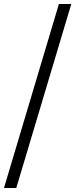

<svg xmlns="http://www.w3.org/2000/svg" viewBox="-20 -828 380 968"><path d="M0 120 277 -808H339.5L62 120Z"/></svg>

Font: Encode Sans Exp Lt
Style: Regular
Weight: 300
Width: 7
Designer: Multiple Designers
Foundry: Impallari Type
Version: Version 3.002; ttfautohint (v1.8.3) -l 8 -r 50 -G 200 -x 14 